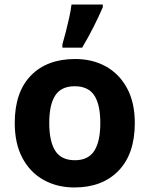

<svg xmlns="http://www.w3.org/2000/svg" viewBox="-20 -816 659 846"><path d="M574 -274Q574 -138 502.5 -64Q431 10 308 10Q232 10 172.5 -23Q113 -56 79 -119.5Q45 -183 45 -274Q45 -410 116 -483Q187 -556 311 -556Q388 -556 447 -523Q506 -490 540 -427Q574 -364 574 -274ZM197 -274Q197 -193 223.5 -151.5Q250 -110 310 -110Q369 -110 395.5 -151.5Q422 -193 422 -274Q422 -355 395.5 -395.5Q369 -436 309 -436Q250 -436 223.5 -395.5Q197 -355 197 -274ZM255 -606V-621Q262 -644 270 -675.5Q278 -707 285 -738.5Q292 -770 295 -796H433V-784Q416 -745 393 -699Q370 -653 342 -606Z"/></svg>

Font: Noto Sans
Style: Bold
Weight: 700
Designer: Monotype Design Team
Foundry: Monotype Imaging Inc.
Version: Version 2.000;GOOG;noto-source:20170915:90ef993387c0; ttfaut